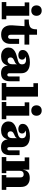

<svg xmlns="http://www.w3.org/2000/svg" viewBox="1384 -2176 805 3612"><g transform="rotate(90 1786.0 -369.5)"><path d="M18 0V-86H95V-432H25V-518H275V-86H342V0ZM179 -556Q135 -556 108 -582.5Q81 -609 81 -654Q81 -699 108 -725.5Q135 -752 179 -752Q223 -752 250 -725.5Q277 -699 277 -654Q277 -609 250 -582.5Q223 -556 179 -556Z M628 11Q536 11 492.5 -47Q449 -105 456 -201L472 -428H347V-510H375Q435 -510 469 -525Q503 -540 517 -571Q531 -602 531 -651V-664H633V-169Q633 -147 642.5 -133.5Q652 -120 672 -120Q693 -120 702 -133Q711 -146 711 -169V-327H805V-163Q805 -84 761 -36.5Q717 11 628 11ZM633 -428V-518H819V-428Z M1015 -312Q978 -312 949 -332.5Q920 -353 920 -395Q920 -440 952.5 -470Q985 -500 1038 -515Q1091 -530 1151 -530Q1252 -530 1305.5 -488Q1359 -446 1358 -361L1190 -380Q1190 -422 1167 -440Q1144 -458 1108 -458Q1082 -458 1060.5 -451Q1039 -444 1023.5 -431Q1008 -418 999 -400L1000 -450Q1047 -450 1074 -434.5Q1101 -419 1101 -383Q1101 -350 1078.5 -331Q1056 -312 1015 -312ZM1356 13Q1279 13 1244 -29Q1209 -71 1209 -147V-162H1188V-287H1184L1190 -332V-380L1358 -361V-140Q1358 -124 1366 -114.5Q1374 -105 1387 -105Q1402 -105 1410 -114.5Q1418 -124 1418 -140V-336H1508V-149Q1508 -75 1472 -31Q1436 13 1356 13ZM1041 12Q963 12 918.5 -26.5Q874 -65 874 -125Q874 -170 894 -200Q914 -230 949 -249.5Q984 -269 1029 -281L1116 -305Q1141 -312 1157 -321.5Q1173 -331 1181.5 -345.5Q1190 -360 1190 -381L1193 -287H1188Q1183 -273 1170.5 -262Q1158 -251 1138 -243L1119 -235Q1100 -227 1087 -217.5Q1074 -208 1067 -195.5Q1060 -183 1060 -166Q1060 -140 1075 -125Q1090 -110 1115 -110Q1135 -110 1151.5 -119Q1168 -128 1178 -147Q1188 -166 1188 -197L1218 -186Q1218 -118 1197 -74Q1176 -30 1136.5 -9Q1097 12 1041 12Z M1542 0V-86H1615V-596H1545V-682H1797V-86H1864V0Z M1898 0V-86H1975V-432H1905V-518H2155V-86H2222V0ZM2059 -556Q2015 -556 1988 -582.5Q1961 -609 1961 -654Q1961 -699 1988 -725.5Q2015 -752 2059 -752Q2103 -752 2130 -725.5Q2157 -699 2157 -654Q2157 -609 2130 -582.5Q2103 -556 2059 -556Z M2405 -312Q2368 -312 2339 -332.5Q2310 -353 2310 -395Q2310 -440 2342.5 -470Q2375 -500 2428 -515Q2481 -530 2541 -530Q2642 -530 2695.5 -488Q2749 -446 2748 -361L2580 -380Q2580 -422 2557 -440Q2534 -458 2498 -458Q2472 -458 2450.5 -451Q2429 -444 2413.5 -431Q2398 -418 2389 -400L2390 -450Q2437 -450 2464 -434.5Q2491 -419 2491 -383Q2491 -350 2468.5 -331Q2446 -312 2405 -312ZM2746 13Q2669 13 2634 -29Q2599 -71 2599 -147V-162H2578V-287H2574L2580 -332V-380L2748 -361V-140Q2748 -124 2756 -114.5Q2764 -105 2777 -105Q2792 -105 2800 -114.5Q2808 -124 2808 -140V-336H2898V-149Q2898 -75 2862 -31Q2826 13 2746 13ZM2431 12Q2353 12 2308.5 -26.5Q2264 -65 2264 -125Q2264 -170 2284 -200Q2304 -230 2339 -249.5Q2374 -269 2419 -281L2506 -305Q2531 -312 2547 -321.5Q2563 -331 2571.5 -345.5Q2580 -360 2580 -381L2583 -287H2578Q2573 -273 2560.5 -262Q2548 -251 2528 -243L2509 -235Q2490 -227 2477 -217.5Q2464 -208 2457 -195.5Q2450 -183 2450 -166Q2450 -140 2465 -125Q2480 -110 2505 -110Q2525 -110 2541.5 -119Q2558 -128 2568 -147Q2578 -166 2578 -197L2608 -186Q2608 -118 2587 -74Q2566 -30 2526.5 -9Q2487 12 2431 12Z M3273 0V-86H3317V-353Q3317 -383 3302 -398Q3287 -413 3261 -413Q3243 -413 3227.5 -406.5Q3212 -400 3202.5 -383.5Q3193 -367 3193 -337L3167 -336Q3167 -394 3181 -437Q3195 -480 3230.5 -503.5Q3266 -527 3332 -527Q3403 -527 3450 -486.5Q3497 -446 3497 -358V-86H3552V0ZM2934 0V-86H3011V-432H2941V-518H3171V-359L3193 -363V-86H3237V0Z"/></g></svg>

Font: Montagu Slab
Style: Bold
Weight: 700
Designer: Florian Karsten
Foundry: Florian Karsten
Version: Version 1.000